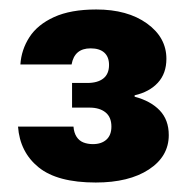

<svg xmlns="http://www.w3.org/2000/svg" viewBox="-20 -733 403 405"><path d="M182 -348Q101 -348 61.5 -380Q22 -412 18 -466H135Q136 -453 141.5 -444.5Q147 -436 156 -432.5Q165 -429 176 -429Q194 -429 204.5 -438.5Q215 -448 215 -466Q215 -486 202.5 -496Q190 -506 169 -506H132V-558H164Q186 -558 198 -567.5Q210 -577 210 -596Q210 -613 200 -622Q190 -631 171 -631Q154 -631 144 -622.5Q134 -614 131 -597H23Q25 -628 42 -654.5Q59 -681 94 -697Q129 -713 183 -713Q249 -713 290 -683.5Q331 -654 331 -609Q331 -578 313 -558.5Q295 -539 264 -532V-529Q298 -520 317 -500Q336 -480 336 -448Q336 -403 294 -375.5Q252 -348 182 -348Z"/></svg>

Font: DM Sans 20pt Black
Style: Regular
Weight: 900
Version: Version 4.004;gftools[0.9.30]